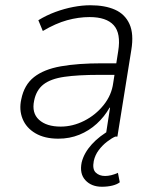

<svg xmlns="http://www.w3.org/2000/svg" viewBox="-20 -520 601 731"><path d="M202 8Q150 8 115 -12.5Q80 -33 66 -67.5Q52 -102 61 -142Q72 -197 109.5 -226.5Q147 -256 211.5 -267.5Q276 -279 369 -279H434L427 -235H358Q277 -235 225 -227.5Q173 -220 145.5 -198.5Q118 -177 110 -137Q100 -90 128.5 -64Q157 -38 211 -38Q257 -38 300.5 -60Q344 -82 374.5 -120Q405 -158 411 -204L430 -325Q441 -393 413 -424Q385 -455 321 -455Q279 -455 235.5 -443Q192 -431 143 -402L126 -443Q157 -462 191 -474.5Q225 -487 259 -493.5Q293 -500 324 -500Q380 -500 418 -483Q456 -466 473 -428.5Q490 -391 480 -330L427 0H382L399 -110H397Q378 -76 348.5 -49Q319 -22 282 -7Q245 8 202 8ZM368 191Q328 191 305 166Q282 141 291 98Q300 62 329.5 29.5Q359 -3 403 -27L419 0Q405 6 387.5 19.5Q370 33 356 51.5Q342 70 337 93Q331 124 344.5 137Q358 150 380 150Q391 150 403.5 147Q416 144 429 138L436 174Q426 182 408 186.5Q390 191 368 191Z"/></svg>

Font: Nunito Sans 7pt SemiCondensed ExtraLight
Style: Italic
Weight: 250
Width: 4
Italic angle: -9°
Designer: Vernon Adams
Foundry: Vernon Adams
Version: Version 3.101;gftools[0.9.27]